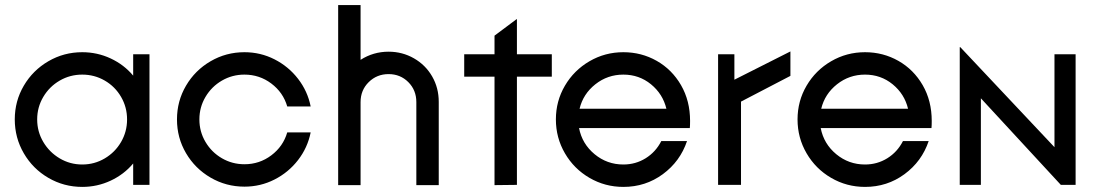

<svg xmlns="http://www.w3.org/2000/svg" viewBox="-20 -726 4314 754"><path d="M38 -257Q38 -329 73.5 -389.5Q109 -450 170 -485.5Q231 -521 303 -521Q362 -521 414.5 -496.5Q467 -472 503 -429V-513H567V0H503V-84Q467 -41 414.5 -16.5Q362 8 303 8Q231 8 170 -27.5Q109 -63 73.5 -124Q38 -185 38 -257ZM479 -257Q479 -305 455.5 -345.5Q432 -386 391.5 -409.5Q351 -433 303 -433Q255 -433 214.5 -409.5Q174 -386 150 -345.5Q126 -305 126 -257Q126 -209 150 -168.5Q174 -128 214.5 -104Q255 -80 303 -80Q351 -80 391.5 -104Q432 -128 455.5 -168.5Q479 -209 479 -257Z M675 -257Q675 -329 710.5 -389.5Q746 -450 807 -485.5Q868 -521 940 -521Q1003 -521 1058 -493Q1113 -465 1150.5 -416.5Q1188 -368 1200 -308H1108Q1092 -363 1045.5 -398Q999 -433 940 -433Q892 -433 851.5 -409.5Q811 -386 787 -345.5Q763 -305 763 -257Q763 -209 787 -168.5Q811 -128 851.5 -104.5Q892 -81 940 -81Q999 -81 1045.5 -116Q1092 -151 1108 -206H1200Q1188 -146 1150.5 -97.5Q1113 -49 1058 -21Q1003 7 940 7Q868 7 807 -28.5Q746 -64 710.5 -124.5Q675 -185 675 -257Z M1396 -706V-491Q1446 -523 1506 -523Q1560 -523 1605.5 -497Q1651 -471 1677 -426Q1703 -381 1703 -326V1H1615V-325Q1615 -372 1583.5 -403.5Q1552 -435 1506 -435Q1460 -435 1428 -403.5Q1396 -372 1396 -325V1H1308V-706Z M1922 -425H1803V-513H1922V-586L2009 -651L2010 -650V-513H2147V-425H2010V0L1922 1Z M2163 -257Q2163 -329 2198.5 -389.5Q2234 -450 2295 -485.5Q2356 -521 2428 -521Q2499 -521 2559 -487Q2619 -453 2654.5 -391.5Q2690 -330 2690 -251Q2690 -233 2689 -223H2254Q2266 -161 2315 -120.5Q2364 -80 2428 -80Q2476 -80 2515.5 -104.5Q2555 -129 2577 -172H2678Q2651 -92 2583 -42Q2515 8 2428 8Q2356 8 2295 -27.5Q2234 -63 2198.5 -124Q2163 -185 2163 -257ZM2597 -299Q2583 -357 2536.5 -395Q2490 -433 2428 -433Q2366 -433 2318 -395Q2270 -357 2256 -299Z M2800 -513H2864V-413L3084 -524V-428L2890 -327V0H2800Z M3112 -257Q3112 -329 3147.5 -389.5Q3183 -450 3244 -485.5Q3305 -521 3377 -521Q3448 -521 3508 -487Q3568 -453 3603.5 -391.5Q3639 -330 3639 -251Q3639 -233 3638 -223H3203Q3215 -161 3264 -120.5Q3313 -80 3377 -80Q3425 -80 3464.5 -104.5Q3504 -129 3526 -172H3627Q3600 -92 3532 -42Q3464 8 3377 8Q3305 8 3244 -27.5Q3183 -63 3147.5 -124Q3112 -185 3112 -257ZM3546 -299Q3532 -357 3485.5 -395Q3439 -433 3377 -433Q3315 -433 3267 -395Q3219 -357 3205 -299Z M3749 -541H3751L4121 -148V-513H4204V0H4146L3832 -340V0H3749Z"/></svg>

Font: Lineal
Style: Regular
Weight: 400
Designer: Created by Frank Adebiaye with contributions from Anton Moglia & Ariel Martín Pérez
Created by Frank ADEBIAYE with FontF
Foundry: Velvetyne Type Foundry
Version: Version 2.000